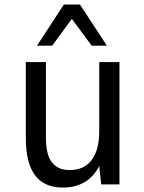

<svg xmlns="http://www.w3.org/2000/svg" viewBox="-20 -823 642 857"><path d="M265.1 -802.7H336.9L457 -619.1H389.2L300.8 -738.8L212.9 -619.1H145ZM260.7 14.2Q177.2 14.2 136.2 -41Q95.2 -95.7 95.2 -207V-545.9H185.1V-207Q185.1 -132.8 211.4 -98.6Q224.1 -82 243.4 -73Q262.7 -64 292 -64Q355.5 -64 389.2 -108.9Q422.9 -153.3 422.9 -236.8V-545.9H513.2V0H431.6L422.9 -82Q398.4 -34.2 357.9 -10.3Q316.4 14.2 260.7 14.2Z"/></svg>

Font: Hack
Style: Regular
Weight: 400
Monospace: yes
Designer: Christopher Simpkins
Foundry: Christopher Simpkins
Version: Version 2.019; ttfautohint (v1.4.1) -l 4 -r 80 -G 350 -x 0 -